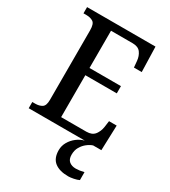

<svg xmlns="http://www.w3.org/2000/svg" viewBox="-227 -824 1039 1174"><g transform="rotate(30 293.0 -237.0)"><path d="M32 0V-44H53Q81 -44 100 -56Q119 -68 119 -109V-600Q119 -646 100 -658Q81 -670 53 -670H32V-714H515L520 -537H465L461 -581Q458 -615 440.5 -638.5Q423 -662 384 -662H231V-399H453V-348H231V-52H409Q449 -52 467.5 -76Q486 -100 491 -133L497 -177H551L545 0ZM449 240Q387 240 353 213.5Q319 187 319 130Q319 99 334.5 72Q350 45 375 26Q400 7 428 0H487Q468 6 448 21.5Q428 37 414.5 60Q401 83 401 115Q401 147 419 161.5Q437 176 465 176Q477 176 492 174Q507 172 523 168V224Q509 231 486.5 235.5Q464 240 449 240Z"/></g></svg>

Font: Noto Serif Tamil SemiCondensed Medium
Style: Italic
Weight: 500
Width: 4
Italic angle: -12°
Designer: Indian Type Foundry, Tom Grace, and the Monotype Design Team
Foundry: Monotype Imaging Inc.
Version: Version 2.003; ttfautohint (v1.8.4.7-5d5b)